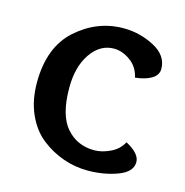

<svg xmlns="http://www.w3.org/2000/svg" viewBox="-81 -561 625 647"><g transform="rotate(15 232.0 -237.5)"><path d="M283.2 -62Q310.1 -62 339.1 -75.9Q368.2 -89.8 381.8 -116.2Q431.2 -89.8 431.2 -60.1Q431.2 -25.9 384 -8.1Q336.9 9.8 278.8 9.8Q235.8 9.8 194.3 -4.6Q152.8 -19 116.9 -47.1Q81.1 -75.2 59.6 -123Q38.1 -170.9 38.1 -232.9Q38.1 -356.9 110.1 -420.9Q182.1 -484.9 273.9 -484.9Q330.1 -484.9 380.6 -458.5Q431.2 -432.1 431.2 -384.8Q431.2 -363.8 410.2 -350.8Q389.2 -337.9 353 -334Q345.2 -370.1 317.1 -390.1Q289.1 -410.2 259.8 -410.2Q211.9 -410.2 179.9 -364Q147.9 -317.9 147.9 -244.1Q147.9 -148.9 185.5 -105.5Q223.1 -62 283.2 -62Z"/></g></svg>

Font: Sukar
Style: Bold
Weight: 700
Designer: Dario Muhafara - Ghiath Alsory
Foundry: Dario Muhafara - Ghiath Alsory
Version: Version 1.00 March 27, 2016, initial release